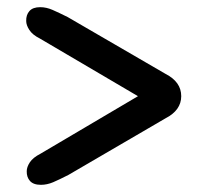

<svg xmlns="http://www.w3.org/2000/svg" viewBox="-20 -610 571 535"><path d="M378 -334V-350L92.5 -181.5Q72 -171 63.2 -157.8Q54.5 -144.5 54.5 -133Q54 -116.5 63.5 -105.8Q73 -95 94 -95Q111 -95 128 -102.2Q145 -109.5 170.5 -122.5L441.5 -280.5Q463 -291.5 474 -307Q485 -322.5 485 -342Q485 -362 474 -377.5Q463 -393 441.5 -404L168.5 -562.5Q143.5 -575 126.2 -582.5Q109 -590 92 -590Q71.5 -590 62 -579.2Q52.5 -568.5 53 -551.5Q53 -540 61.8 -526.5Q70.5 -513 90.5 -503Z"/></svg>

Font: Fraunces
Style: Regular
Weight: 900
Version: Version 1.000;[b76b70a41]